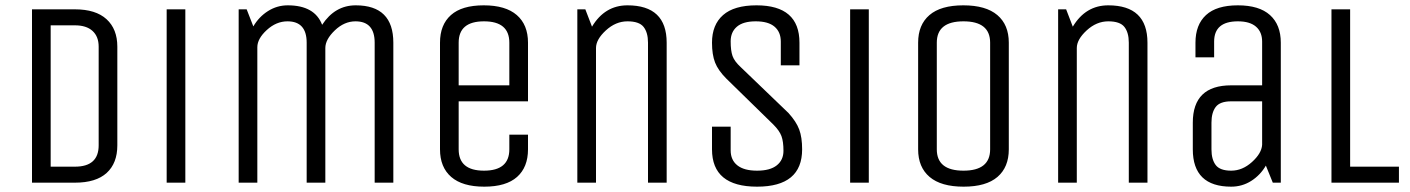

<svg xmlns="http://www.w3.org/2000/svg" viewBox="-20 -685 5286 720"><path d="M261 0H100V-650H261Q339 -650 379.5 -613Q420 -576 420 -510V-140Q420 -73 380 -36.5Q340 0 261 0ZM350 -140V-510Q350 -548 327 -569Q304 -590 261 -590H170V-60H261Q350 -60 350 -140Z M675 0H605V-650H675Z M945 0H875V-650H905L930 -586Q951 -622 985 -643.5Q1019 -665 1059 -665Q1160 -665 1188 -592Q1236 -665 1314 -665Q1455 -665 1455 -525V0H1385V-525Q1385 -605 1313 -605Q1271 -605 1235.5 -571Q1200 -537 1200 -505V0H1130V-525Q1130 -605 1058 -605Q1016 -605 980.5 -572.5Q945 -540 945 -508Z M1890 -125V-180H1960V-125Q1960 -58 1919 -21.5Q1878 15 1796 15Q1714 15 1672 -21.5Q1630 -58 1630 -125V-525Q1630 -592 1671 -628.5Q1712 -665 1794 -665Q1876 -665 1918 -628.5Q1960 -592 1960 -525V-305H1700V-125Q1700 -45 1795 -45Q1890 -45 1890 -125ZM1700 -525V-365H1890V-525Q1890 -605 1795 -605Q1700 -605 1700 -525Z M2215 0H2145V-650H2175L2200 -585Q2248 -665 2333 -665Q2480 -665 2480 -525V0H2410V-525Q2410 -563 2393.5 -584Q2377 -605 2333 -605Q2289 -605 2252 -571Q2215 -537 2215 -505Z M2988 -125Q2988 15 2819 15Q2650 15 2650 -125V-210H2720V-121Q2720 -85 2745 -65Q2770 -45 2819 -45Q2868 -45 2893 -65Q2918 -85 2918 -119.5Q2918 -154 2910.5 -174.5Q2903 -195 2880 -218L2704 -390Q2673 -421 2661.5 -450.5Q2650 -480 2650 -525Q2650 -592 2691.5 -628.5Q2733 -665 2817 -665Q2978 -665 2978 -525V-440H2908V-529Q2908 -565 2884.5 -585Q2861 -605 2814 -605Q2767 -605 2743.5 -585Q2720 -565 2720 -530Q2720 -495 2727 -475Q2734 -455 2758 -433L2937 -261Q2966 -229 2977 -199.5Q2988 -170 2988 -125Z M3238 0H3168V-650H3238Z M3763 -525V-125Q3763 -58 3720.5 -21.5Q3678 15 3593.5 15Q3509 15 3466 -21.5Q3423 -58 3423 -125V-525Q3423 -592 3465.5 -628.5Q3508 -665 3592.5 -665Q3677 -665 3720 -628.5Q3763 -592 3763 -525ZM3693 -125V-525Q3693 -605 3593 -605Q3493 -605 3493 -525V-125Q3493 -45 3593 -45Q3693 -45 3693 -125Z M4018 0H3948V-650H3978L4003 -585Q4051 -665 4136 -665Q4283 -665 4283 -525V0H4213V-525Q4213 -563 4196.5 -584Q4180 -605 4136 -605Q4092 -605 4055 -571Q4018 -537 4018 -505Z M4783 0H4753L4727 -64Q4706 -28 4672 -6.5Q4638 15 4597 15Q4453 15 4453 -125V-225Q4453 -365 4597 -365H4713V-529Q4713 -565 4690 -585Q4667 -605 4622 -605Q4533 -605 4533 -529V-470H4463V-525Q4463 -592 4502.5 -628.5Q4542 -665 4622 -665Q4702 -665 4742.5 -628.5Q4783 -592 4783 -525ZM4713 -305H4597Q4555 -305 4539 -284Q4523 -263 4523 -225V-125Q4523 -87 4539 -66Q4555 -45 4597 -45Q4639 -45 4675 -77.5Q4711 -110 4713 -142Z M4973 0V-650H5043V-60H5226V0Z"/></svg>

Font: Unica One
Style: Regular
Weight: 400
Designer: Eduardo Rodriguez Tunni
Foundry: Eduardo Rodriguez Tunni
Version: Version 1.001